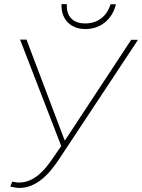

<svg xmlns="http://www.w3.org/2000/svg" viewBox="-20 -904 691 934"><path d="M294.9 -220.2 310.1 -242.2 618.2 -710.4H651.4L264.6 -125.5Q248 -100.6 228 -76.4Q208 -52.2 184.3 -32.7Q160.6 -13.2 132.8 -1.5Q105 10.3 72.8 10.3Q61.5 9.8 51 7.8Q40.5 5.9 29.8 3.4L40 -20.5Q48.8 -18.6 57.6 -17.1Q66.4 -15.6 75.7 -16.1Q102.1 -16.6 125 -26.9Q147.9 -37.1 167.5 -53.2Q187 -69.3 203.6 -89.6Q220.2 -109.9 233.9 -129.9L277.8 -193.8L77.6 -711.4H108.9ZM543.9 -883.3Q537.6 -856.4 524.2 -834.2Q510.7 -812 491.7 -796.1Q472.7 -780.3 448.2 -771.5Q423.8 -762.7 395.5 -762.7Q367.7 -762.7 345.7 -771.5Q323.7 -780.3 308.6 -796.1Q293.5 -812 285.9 -834.2Q278.3 -856.4 279.3 -883.8H305.2Q302.7 -838.9 326.4 -814.5Q350.1 -790 395.5 -790Q441.4 -790.5 473.1 -815.4Q504.9 -840.3 517.6 -883.3Z"/></svg>

Font: Roboto Mono Thin
Style: Italic
Weight: 250
Designer: Google
Version: Version 2.000985; 2015; ttfautohint (v1.3)